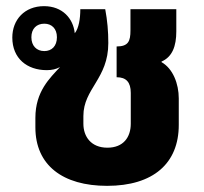

<svg xmlns="http://www.w3.org/2000/svg" viewBox="-20 -590 662 624"><path d="M328 14C478 14 561 -59 561 -184V-270C561 -318 542 -367 505 -388V-390C540 -405 553 -440 553 -488V-560H404V-491C404 -456 397 -439 359 -439V-339C390 -339 405 -323 405 -288V-188C405 -144 381 -110 329 -110C276 -110 251 -146 251 -188V-213C251 -302 332 -334 332 -450C332 -488 329 -523 322 -560H241C241 -529 236 -498 223 -482C218 -530 183 -570 123 -570C60 -570 20 -526 20 -468C20 -400 68 -362 132 -362C148 -362 162 -365 175 -372C142 -336 95 -293 95 -207V-176C95 -53 184 14 328 14ZM124 -424C99 -424 82 -441 82 -469C82 -497 99 -513 124 -513C148 -513 165 -497 165 -469C165 -440 148 -424 124 -424Z"/></svg>

Font: Noto Sans Thai Looped SemiCondensed ExtraBold
Style: Regular
Weight: 800
Width: 4
Designer: Sasikarn Vongin, Ben Mitchell
Foundry: The Fontpad Ltd
Version: Version 1.001